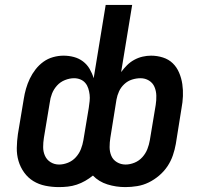

<svg xmlns="http://www.w3.org/2000/svg" viewBox="-20 -755 840 783"><path d="M220 8Q192 8 165 2.5Q138 -3 116 -16.5Q94 -30 78.5 -51.5Q63 -73 55.5 -98.5Q48 -124 48.5 -152Q49 -180 53 -208L77 -352Q80 -372 86 -393Q92 -414 101.5 -434Q111 -454 125 -472Q139 -490 157 -503Q175 -516 196.5 -522Q218 -528 239 -528Q261 -528 281.5 -522.5Q302 -517 318.5 -504.5Q335 -492 345.5 -474Q356 -456 362 -436L411 -735H519L474 -461Q485 -476 498 -489Q511 -502 527.5 -511Q544 -520 561.5 -524Q579 -528 596 -528Q621 -528 644.5 -520.5Q668 -513 684.5 -497Q701 -481 710.5 -458.5Q720 -436 723.5 -412Q727 -388 726 -363Q725 -338 720 -312L697 -168Q693 -145 685 -121.5Q677 -98 663 -77Q649 -56 629 -39Q609 -22 586.5 -11Q564 0 539.5 4Q515 8 491 8Q453 8 418 -3Q383 -14 359 -39Q344 -27 327.5 -17.5Q311 -8 293 -2Q275 4 256.5 6Q238 8 220 8ZM492 -84Q510 -84 528.5 -91.5Q547 -99 560.5 -114Q574 -129 581 -147Q588 -165 591 -183L615 -327Q618 -346 617.5 -365Q617 -384 610 -400.5Q603 -417 587.5 -426.5Q572 -436 553 -436Q536 -436 518.5 -430.5Q501 -425 487 -412Q473 -399 465.5 -382.5Q458 -366 455 -349L430 -193Q427 -174 427 -155Q427 -136 434 -119.5Q441 -103 457 -93.5Q473 -84 492 -84ZM221 -84Q239 -84 257.5 -91.5Q276 -99 289.5 -114Q303 -129 310 -147Q317 -165 320 -183L342 -315Q344 -329 345.5 -342.5Q347 -356 345.5 -369Q344 -382 340 -394.5Q336 -407 328 -416.5Q320 -426 308 -431Q296 -436 282 -436Q264 -436 245 -428.5Q226 -421 212.5 -406Q199 -391 192 -373Q185 -355 183 -337L159 -193Q156 -174 156 -155Q156 -136 163.5 -119.5Q171 -103 186.5 -93.5Q202 -84 221 -84Z"/></svg>

Font: Iosevka Aile Semibold Oblique
Style: Regular
Weight: 600
Italic angle: -9°
Designer: Belleve Invis
Foundry: Belleve Invis
Version: Version 31.1.0; ttfautohint (v1.8.4)